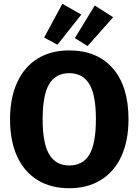

<svg xmlns="http://www.w3.org/2000/svg" viewBox="-20 -976 731 1013"><path d="M658 -347Q658 -234 620.5 -152Q583 -70 512.5 -26.5Q442 17 345 17Q248 17 178 -26Q108 -69 70.5 -150.5Q33 -232 33 -347Q33 -459 70.5 -541Q108 -623 178 -666.5Q248 -710 345 -710Q493 -710 575.5 -615Q658 -520 658 -347ZM205 -347Q205 -219 240 -161Q275 -103 345 -103Q417 -103 451.5 -160.5Q486 -218 486 -347Q486 -476 451 -533Q416 -590 345 -590Q274 -590 239.5 -532.5Q205 -475 205 -347ZM409 -899 283 -740 213 -778 309 -956ZM577 -885 442 -733 375 -775 480 -947Z"/></svg>

Font: Statis Sans
Style: Bold
Weight: 700
Designer: bBox Type GmbH
Foundry: bBox Type GmbH
Version: Version 1.000